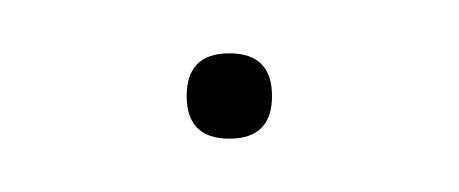

<svg xmlns="http://www.w3.org/2000/svg" viewBox="-20 -300 172 72"><path d="M66 -248Q50 -248 50 -264Q50 -280 66 -280Q82 -280 82 -264Q82 -248 66 -248Z"/></svg>

Font: Alumni Sans Pinstripe
Style: Regular
Weight: 400
Designer: Robert E. Leuschke
Foundry: Robert E. Leuschke
Version: Version 1.010; ttfautohint (v1.8.4.7-5d5b)